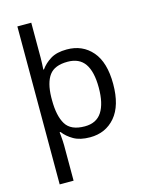

<svg xmlns="http://www.w3.org/2000/svg" viewBox="-143 -847 902 1174"><g transform="rotate(-15 307.5 -260.0)"><path d="M560 -269Q560 -132 499.5 -61Q439 10 340 10Q277 10 237 -13Q197 -36 173 -68H167Q168 -61 169.5 -45Q171 -29 172 -12Q173 5 173 16V240H85V-760H173V-536Q173 -522 172 -499.5Q171 -477 170 -464H174Q198 -498 237 -522Q276 -546 340 -546Q439 -546 499.5 -476Q560 -406 560 -269ZM469 -270Q469 -371 434 -421.5Q399 -472 325 -472Q243 -472 209 -426Q175 -380 173 -288V-269Q173 -170 205.5 -116.5Q238 -63 326 -63Q400 -63 434.5 -116.5Q469 -170 469 -270Z"/></g></svg>

Font: Noto Sans Gothic
Style: Regular
Weight: 400
Designer: Monotype Design Team
Foundry: Monotype Imaging Inc.
Version: Version 2.001; ttfautohint (v1.8.4.7-5d5b)